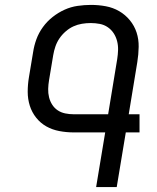

<svg xmlns="http://www.w3.org/2000/svg" viewBox="-20 -763 640 783"><path d="M372 0 409 -223H281Q251 -223 222 -228.5Q193 -234 169 -247.5Q145 -261 127.5 -283Q110 -305 101.5 -332Q93 -359 93 -388.5Q93 -418 98 -448L115 -550Q119 -577 128.5 -603Q138 -629 155 -652.5Q172 -676 195 -694Q218 -712 243.5 -723.5Q269 -735 296.5 -739Q324 -743 351 -743Q382 -743 411.5 -737.5Q441 -732 466 -717.5Q491 -703 509.5 -680.5Q528 -658 537 -630.5Q546 -603 545.5 -572Q545 -541 540 -510L505 -297H549V-223H493L456 0ZM281 -297H421L458 -522Q461 -541 461.5 -559.5Q462 -578 457.5 -595.5Q453 -613 443.5 -627.5Q434 -642 419.5 -652Q405 -662 387 -665.5Q369 -669 350 -669Q332 -669 314 -666Q296 -663 279.5 -655.5Q263 -648 248 -635Q233 -622 222.5 -606.5Q212 -591 206 -573.5Q200 -556 197 -538L180 -436Q177 -418 176.5 -400.5Q176 -383 180 -366.5Q184 -350 193 -336Q202 -322 215.5 -313Q229 -304 246 -300.5Q263 -297 281 -297Z"/></svg>

Font: Iosevka Extended
Style: Italic
Weight: 400
Width: 7
Italic angle: -9°
Monospace: yes
Designer: Belleve Invis
Foundry: Belleve Invis
Version: Version 32.5.0; ttfautohint (v1.8.4)